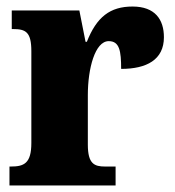

<svg xmlns="http://www.w3.org/2000/svg" viewBox="-20 -568 536 588"><path d="M9 0H334V-58H302C269 -58 249 -66 249 -125V-277C249 -358 271 -442 313 -442C346 -442 351 -412 351 -357C429 -357 482 -385 482 -454C482 -508 455 -548 386 -548C317 -548 276 -516 246 -440H242L223 -536H16V-479H20C59 -479 76 -470 76 -411V-130C76 -67 53 -58 13 -58H9Z"/></svg>

Font: Noto Serif Bengali Condensed Black
Style: Regular
Weight: 900
Width: 3
Designer: Juan Bruce, Universal Thirst, Indian Type Foundry and the Monotype Design Team.
Foundry: Monotype Imaging Inc.
Version: Version 2.003